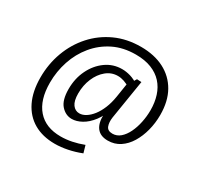

<svg xmlns="http://www.w3.org/2000/svg" viewBox="-158 -841 1182 1142"><g transform="rotate(30 432.5 -270.0)"><path d="M344.3 108.7Q261 108.7 200.6 73.9Q140.2 39 107.2 -28.3Q74.2 -95.7 74.2 -191.4Q74.2 -284.1 104.7 -366.6Q135.2 -449.1 191.9 -512.4Q248.6 -575.7 327.1 -611.7Q405.6 -647.7 502.7 -647.7Q594 -647.7 661.4 -613.1Q728.8 -578.4 766 -512.9Q803.2 -447.4 803.2 -353.3Q803.2 -297.6 789.8 -246.3Q776.5 -195 751.6 -154.1Q726.8 -113.3 690.6 -89.3Q654.4 -65.3 608 -65.3Q556 -65.3 531.5 -98.1Q507 -131 510.6 -193.3L538 -248.1Q521 -187.7 490.5 -147.9Q460 -108 425 -88.9Q390 -69.7 358 -69.7Q315.7 -69.7 284.7 -104.3Q253.6 -139 253.6 -215.4Q253.6 -287.4 282.3 -346.5Q311 -405.7 360.3 -441.2Q409.7 -476.7 471.4 -476.7Q499 -476.7 528.9 -468Q558.7 -459.3 590.7 -437.3L560 -440.7L577 -468.7L608.1 -467L564.8 -198.7Q559.8 -163.1 569.1 -139Q578.4 -114.8 611.4 -114.8Q641.3 -114.8 665 -135.1Q688.6 -155.5 705.1 -189.6Q721.6 -223.7 730.2 -265.4Q738.9 -307 738.9 -349.3Q738.9 -402.3 724.6 -446.9Q710.3 -491.6 680.8 -524.1Q651.3 -556.5 606 -574.5Q560.7 -592.5 498.7 -592.5Q412.7 -592.5 346 -559.4Q279.4 -526.2 232.9 -469.7Q186.4 -413.3 162.4 -341.3Q138.5 -269.3 138.5 -192.4Q138.5 -73.8 194.3 -10.1Q250 53.5 353.3 53.5Q389.7 53.5 428.7 45.7Q467.6 37.8 507 22.8L521.4 72.7Q476.7 90.4 431.3 99.5Q386 108.7 344.3 108.7ZM380.4 -120.9Q402.1 -120.9 424.4 -134.7Q446.7 -148.5 466.7 -174Q486.6 -199.5 501.6 -235.8Q516.6 -272.1 523.9 -317L540.5 -422.3L557.9 -399.5Q534.9 -413.9 513 -421.4Q491 -428.9 469.7 -428.9Q425.7 -428.9 391 -400.2Q356.2 -371.6 336.2 -324.1Q316.2 -276.7 316.2 -220.7Q316.2 -169.8 334.2 -145.3Q352.2 -120.9 380.4 -120.9Z"/></g></svg>

Font: Bitter Thin
Style: Italic
Weight: 100
Italic angle: -9°
Designer: Sol Matas, and Bitter project Authors
Foundry: Sol Matas
Version: Version 2.002